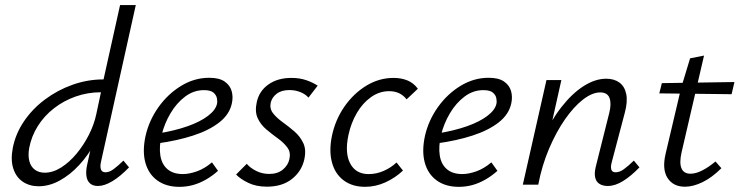

<svg xmlns="http://www.w3.org/2000/svg" viewBox="-20 -731 2927 760"><path d="M133 6.3Q97.3 6.3 70.7 -11.4Q44.2 -29 32.9 -63Q21.5 -97.1 30.5 -144.9Q41.4 -201.5 75 -251Q108.6 -300.4 158.3 -337.4Q207.9 -374.5 267.3 -395.6Q326.6 -416.7 389.9 -416.7L455.3 -711H517.5L379.6 -89.9Q375.6 -71.5 379.6 -60.2Q383.5 -49 398 -49Q412.8 -49 429.6 -61.4Q446.4 -73.8 468.6 -95.3L490.8 -68.5Q456.2 -32.6 424.7 -13.7Q393.2 5.2 367.7 5.2Q347.6 5.2 336.1 -5.2Q324.5 -15.5 322 -34.9Q319.4 -54.2 325 -78.8L361 -243L398.2 -277Q384.5 -220 357.4 -168.8Q330.3 -117.6 293.8 -78.1Q257.3 -38.6 216.1 -16.2Q174.9 6.3 133 6.3ZM156.9 -47.4Q189.4 -47.4 222 -68Q254.5 -88.5 283 -122.7Q311.4 -156.9 332 -197.6Q352.5 -238.3 360.9 -278L384.5 -388.8L414.4 -365.8H379.2Q327.1 -365.8 279.6 -349Q232.1 -332.3 193.5 -302.2Q154.9 -272.2 129.6 -231.9Q104.3 -191.5 95.5 -144.9Q90.4 -115.3 96.1 -93.3Q101.8 -71.3 117.9 -59.3Q134 -47.4 156.9 -47.4Z M690.1 8.6Q638 8.6 603 -16.5Q568.1 -41.6 555.5 -86.9Q543 -132.2 556 -192.5Q570 -254.5 607.4 -307Q644.9 -359.5 697.2 -391.3Q749.5 -423.1 808.2 -423.1Q847.9 -423.1 869.1 -408.3Q890.3 -393.6 896.9 -370.7Q903.4 -347.8 897.9 -322.4Q888.8 -278.5 848.3 -246.7Q807.8 -215 744.7 -194.5Q681.6 -174 603.5 -163.4L605.6 -202.7Q672.3 -213.6 722.5 -231.3Q772.6 -249 802.8 -272Q833.1 -294.9 838.8 -319.3Q841.1 -329 838.7 -341.8Q836.3 -354.6 825 -364.4Q813.7 -374.2 787.2 -374.2Q746.6 -374.2 712.7 -348.6Q678.7 -322.9 654.8 -282.4Q630.9 -241.9 619.7 -196.8Q609.3 -150.6 614.7 -115.8Q620.1 -81 642.7 -61.5Q665.4 -42 703.7 -42Q728.8 -42 759.2 -52.7Q789.6 -63.4 819 -88.3L843 -54.8Q820.4 -34.5 794.9 -20Q769.5 -5.5 743.5 1.6Q717.5 8.6 690.1 8.6Z M1036.6 7.9Q993.8 7.9 962.8 -7.2Q931.7 -22.3 914.5 -40.2L956.8 -82.6Q969.7 -66.9 993.5 -54.7Q1017.3 -42.5 1045.8 -42.5Q1079.2 -42.5 1100 -60Q1120.8 -77.5 1125.6 -101.6Q1131.5 -128 1117.5 -147Q1103.5 -166 1080.3 -182.8Q1057.1 -199.5 1034.5 -218.5Q1011.8 -237.5 999.9 -263.5Q988 -289.6 996.5 -327.5Q1006.1 -371 1042.7 -396.8Q1079.3 -422.6 1133.2 -422.6Q1166.5 -422.6 1192.6 -413.5Q1218.6 -404.5 1237.5 -391.9L1201 -344.6Q1189 -358.4 1168.9 -366.4Q1148.8 -374.5 1125.6 -374.5Q1094.1 -374.5 1075.3 -360Q1056.5 -345.6 1051.7 -324.8Q1046.5 -301 1060.8 -282.7Q1075.1 -264.4 1098.5 -247.6Q1122 -230.8 1144.9 -211.1Q1167.8 -191.5 1180.5 -164.6Q1193.2 -137.8 1184.2 -98.6Q1173.6 -52.5 1135.3 -22.3Q1096.9 7.9 1036.6 7.9Z M1425.1 8.5Q1374.7 8.5 1340.7 -16.8Q1306.6 -42.1 1294.2 -87.4Q1281.7 -132.7 1293.7 -192.4Q1307.2 -256.9 1343.3 -309Q1379.5 -361 1430 -391.8Q1480.6 -422.6 1537.7 -422.6Q1569 -422.6 1593.5 -412.3Q1618 -401.9 1634 -379.7L1589.5 -337.8Q1576.9 -353.9 1559.8 -362Q1542.7 -370.1 1520.4 -370.1Q1481.9 -370.1 1448.8 -346.7Q1415.7 -323.4 1392.6 -283.9Q1369.5 -244.5 1359.3 -196.7Q1344.1 -125.7 1366.2 -83.8Q1388.3 -41.9 1439.1 -41.9Q1470.3 -41.9 1499.2 -54.7Q1528.1 -67.5 1549.6 -87.9L1575.1 -55.8Q1545 -27.3 1506 -9.4Q1466.9 8.5 1425.1 8.5Z M1796.1 8.6Q1744 8.6 1709 -16.5Q1674.1 -41.6 1661.5 -86.9Q1649 -132.2 1662 -192.5Q1676 -254.5 1713.4 -307Q1750.9 -359.5 1803.2 -391.3Q1855.5 -423.1 1914.2 -423.1Q1953.9 -423.1 1975.1 -408.3Q1996.3 -393.6 2002.9 -370.7Q2009.4 -347.8 2003.9 -322.4Q1994.8 -278.5 1954.3 -246.7Q1913.8 -215 1850.7 -194.5Q1787.6 -174 1709.5 -163.4L1711.6 -202.7Q1778.3 -213.6 1828.5 -231.3Q1878.6 -249 1908.8 -272Q1939.1 -294.9 1944.8 -319.3Q1947.1 -329 1944.7 -341.8Q1942.3 -354.6 1931 -364.4Q1919.7 -374.2 1893.2 -374.2Q1852.6 -374.2 1818.7 -348.6Q1784.7 -322.9 1760.8 -282.4Q1736.9 -241.9 1725.7 -196.8Q1715.3 -150.6 1720.7 -115.8Q1726.1 -81 1748.7 -61.5Q1771.4 -42 1809.7 -42Q1834.8 -42 1865.2 -52.7Q1895.6 -63.4 1925 -88.3L1949 -54.8Q1926.4 -34.5 1900.9 -20Q1875.5 -5.5 1849.5 1.6Q1823.5 8.6 1796.1 8.6Z M2385.4 5.2Q2366.4 5.2 2353.1 -3Q2339.9 -11.2 2335.9 -28.4Q2331.9 -45.6 2338.6 -72.5L2391.7 -284.3Q2400.8 -320.2 2392.8 -342.7Q2384.7 -365.2 2355.6 -365.2Q2324.4 -365.2 2287.8 -337Q2251.3 -308.7 2216.4 -258.6Q2181.5 -208.5 2153.3 -142.3Q2125.1 -76 2110.6 0H2065.7Q2088.8 -97 2124 -174.5Q2159.2 -252 2201.9 -306.6Q2244.6 -361.3 2290.3 -390.3Q2336 -419.4 2379.6 -419.4Q2410.7 -419.4 2431.5 -404.5Q2452.3 -389.5 2458.7 -359.5Q2465.2 -329.5 2453 -284L2401.5 -89Q2396.5 -70.5 2399.8 -59.8Q2403 -49 2417 -49Q2432.7 -49 2449.7 -61.4Q2466.7 -73.8 2489 -95.3L2511.2 -68.5Q2477.6 -33.7 2446.1 -14.3Q2414.6 5.2 2385.4 5.2ZM2049.5 0 2143.1 -414.2H2202.1L2109.5 0Z M2691.3 8.1Q2645 8.1 2622.6 -26.1Q2600.3 -60.4 2614.5 -121.5L2676.3 -383.8L2711.6 -500.1L2766.8 -511L2677.8 -127.6Q2668.5 -86.2 2677.5 -64.8Q2686.5 -43.4 2713.5 -43.4Q2734.3 -43.4 2759.3 -56.1Q2784.4 -68.8 2812.1 -91.8L2835.5 -65.2Q2797.9 -27.9 2760.8 -9.9Q2723.6 8.1 2691.3 8.1ZM2589.7 -361.4 2599.8 -401.9 2887.2 -406.3 2875.9 -358.1Z"/></svg>

Font: Ysabeau
Style: Bold Italic
Weight: 700
Italic angle: -12°
Designer: Christian Thalmann (Catharsis Fonts)
Version: Version 2.002